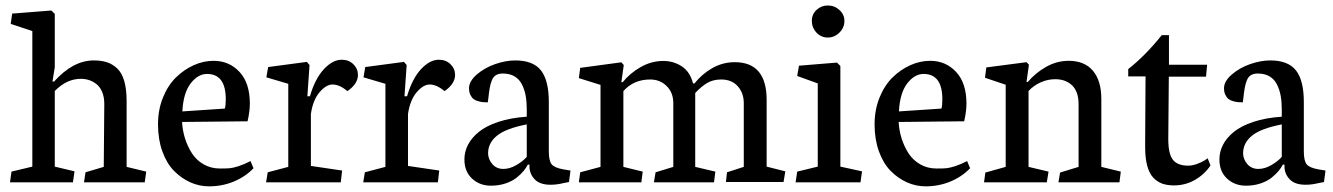

<svg xmlns="http://www.w3.org/2000/svg" viewBox="-20 -658 4812 693"><path d="M437 -293V-55.7L507.8 -38.6L502.4 0H283.2L288.6 -36.1L354.5 -55.7L356.4 -279.8V-283.2Q356.4 -308.1 348.6 -326.4Q340.8 -344.7 328.1 -354.5Q315.4 -364.3 301.5 -368.9Q287.6 -373.5 272 -373.5Q220.7 -373.5 177.7 -329.6V-56.6L249 -39.6L243.2 0H16.1L21.5 -38.6L96.7 -56.6V-545.9L18.6 -571.8L23.9 -608.9L165.5 -620.1L177.7 -607.9V-415L169.4 -363.8H175.3Q243.7 -439.9 318.4 -439.9Q345.7 -439.9 366 -433.3Q386.2 -426.8 403.1 -410.9Q419.9 -395 428.5 -365.5Q437 -335.9 437 -293Z M873.5 -220.2 637.2 -217.8Q638.7 -187.5 647.7 -158.7Q656.7 -129.9 672.6 -105Q688.5 -80.1 714.8 -64.9Q741.2 -49.8 773.4 -49.8H776.4Q797.4 -49.8 809.1 -50.8Q820.8 -51.8 840.8 -58.1Q860.8 -64.5 884.3 -76.7L895 -50.8Q865.7 -20 823.7 -2.7Q781.7 14.6 734.4 14.6Q699.2 14.6 666.7 0Q634.3 -14.6 607.9 -41.5Q581.5 -68.4 565.9 -111.8Q550.3 -155.3 550.3 -209Q550.3 -262.2 568.4 -306.4Q586.4 -350.6 615.5 -378.9Q644.5 -407.2 679.7 -422.9Q714.8 -438.5 751 -438.5Q807.1 -438.5 844.5 -398.4Q881.8 -358.4 881.8 -284.2Q881.8 -255.9 873.5 -220.2ZM638.2 -255.9 791.5 -266.1Q794.9 -276.9 794.9 -299.8Q794.9 -391.1 727.1 -391.1Q694.3 -391.1 668 -356.7Q641.6 -322.3 638.2 -255.9Z M1233.9 -329.1Q1205.6 -353 1180.2 -353Q1157.2 -353 1133.3 -325Q1109.4 -296.9 1102.1 -246.6V-59.1L1214.8 -42.5L1210 0H940.4L946.3 -36.1L1020.5 -55.7V-355.5L941.4 -378.9L947.8 -416L1087.4 -434.6L1097.2 -423.3L1089.4 -310.5H1098.6Q1117.2 -374 1148.9 -408.2Q1180.7 -442.4 1213.4 -442.4Q1239.3 -442.4 1255.6 -426Q1272 -409.7 1272 -387.2Q1271.5 -355 1233.9 -329.1Z M1584.5 -329.1Q1556.2 -353 1530.8 -353Q1507.8 -353 1483.9 -325Q1460 -296.9 1452.6 -246.6V-59.1L1565.4 -42.5L1560.5 0H1291L1296.9 -36.1L1371.1 -55.7V-355.5L1292 -378.9L1298.3 -416L1438 -434.6L1447.8 -423.3L1439.9 -310.5H1449.2Q1467.8 -374 1499.5 -408.2Q1531.2 -442.4 1564 -442.4Q1589.8 -442.4 1606.2 -426Q1622.6 -409.7 1622.6 -387.2Q1622.1 -355 1584.5 -329.1Z M1881.3 -209Q1805.7 -194.3 1773.7 -168.2Q1741.7 -142.1 1741.7 -105Q1741.7 -84 1756.6 -66.2Q1771.5 -48.3 1796.9 -48.3Q1819.8 -48.3 1843.5 -62Q1867.2 -75.7 1881.3 -91.8ZM1966.8 8.8Q1928.2 8.8 1909.7 -11Q1891.1 -30.8 1891.1 -56.6V-64H1885.3Q1879.4 -52.7 1869.9 -41Q1860.4 -29.3 1844.5 -16.6Q1828.6 -3.9 1804.4 4.2Q1780.3 12.2 1752 12.2Q1711.4 12.2 1683.8 -13.4Q1656.2 -39.1 1656.2 -82.5Q1656.2 -110.4 1669.2 -135.5Q1682.1 -160.6 1708.5 -182.1Q1734.9 -203.6 1779.3 -218.3Q1823.7 -232.9 1881.3 -236.8V-263.7Q1881.3 -290 1877.4 -312Q1873.5 -334 1864 -353Q1854.5 -372.1 1837.2 -382.3Q1819.8 -392.6 1794.9 -392.6Q1779.8 -392.6 1770 -386.7Q1760.3 -380.9 1755.1 -367.7Q1750 -354.5 1747.6 -340.6Q1745.1 -326.7 1742.7 -304.2Q1741.7 -293.9 1740.7 -288.6Q1730.5 -288.6 1723.4 -289.3Q1716.3 -290 1706.1 -292.7Q1695.8 -295.4 1689.2 -300.5Q1682.6 -305.7 1677.7 -315.7Q1672.9 -325.7 1672.9 -339.4Q1672.9 -364.7 1700.7 -388.9Q1728.5 -413.1 1767.6 -426.8Q1805.7 -439.9 1839.8 -439.9Q1904.3 -439.9 1932.6 -403.8Q1960.9 -367.7 1960.9 -289.6V-111.8Q1960.9 -77.6 1971.2 -64.9Q1981.4 -52.2 2015.1 -46.4L2039.1 -42.5L2033.7 -1Q2025.9 0 2013.7 2.9Q2001.5 5.9 1990.5 7.3Q1979.5 8.8 1966.8 8.8Z M2481.4 -356.9H2486.8Q2512.7 -390.1 2550.5 -411.9Q2588.4 -433.6 2631.8 -433.6Q2747.1 -433.6 2747.1 -297.4V-56.6L2814.5 -39.6L2808.1 -1H2600.1L2604 -36.1L2664.6 -55.7V-285.6Q2664.6 -322.3 2642.8 -346.7Q2621.1 -371.1 2583 -371.1Q2553.7 -371.1 2532 -358.2Q2510.3 -345.2 2489.3 -322.3V-55.7L2562 -38.6L2557.1 0H2340.3L2346.2 -36.1L2410.2 -55.7V-285.6Q2410.2 -323.7 2386.2 -347.4Q2362.3 -371.1 2326.7 -371.1Q2267.1 -371.1 2230 -329.1V-55.7L2299.8 -38.6L2294.9 0H2069.3L2074.2 -36.1L2147.5 -55.7V-351.6L2069.3 -376L2074.2 -413.1L2222.7 -433.1L2231.4 -423.3L2222.7 -361.3H2227.5Q2253.4 -393.6 2292.2 -415.8Q2331.1 -438 2374 -438Q2411.1 -438 2440.9 -418.5Q2470.7 -398.9 2481.4 -356.9Z M2857.4 -38.6 2931.6 -56.6V-356.9L2857.4 -383.8L2863.8 -420.9L3001 -432.1L3013.2 -419.9V-56.6L3091.3 -39.6L3085.9 0H2851.6ZM2967.8 -638.2Q2992.2 -638.2 3010 -621.8Q3027.8 -605.5 3027.8 -582.5Q3027.8 -558.1 3009.8 -540.3Q2991.7 -522.5 2967.8 -522.5Q2943.8 -522.5 2927 -540.3Q2910.2 -558.1 2910.2 -583Q2910.2 -606.4 2927.2 -622.3Q2944.3 -638.2 2967.8 -638.2Z M3460 -220.2 3223.6 -217.8Q3225.1 -187.5 3234.1 -158.7Q3243.2 -129.9 3259 -105Q3274.9 -80.1 3301.3 -64.9Q3327.6 -49.8 3359.9 -49.8H3362.8Q3383.8 -49.8 3395.5 -50.8Q3407.2 -51.8 3427.2 -58.1Q3447.3 -64.5 3470.7 -76.7L3481.4 -50.8Q3452.1 -20 3410.2 -2.7Q3368.2 14.6 3320.8 14.6Q3285.6 14.6 3253.2 0Q3220.7 -14.6 3194.3 -41.5Q3168 -68.4 3152.3 -111.8Q3136.7 -155.3 3136.7 -209Q3136.7 -262.2 3154.8 -306.4Q3172.9 -350.6 3201.9 -378.9Q3231 -407.2 3266.1 -422.9Q3301.3 -438.5 3337.4 -438.5Q3393.6 -438.5 3430.9 -398.4Q3468.3 -358.4 3468.3 -284.2Q3468.3 -255.9 3460 -220.2ZM3224.6 -255.9 3377.9 -266.1Q3381.3 -276.9 3381.3 -299.8Q3381.3 -391.1 3313.5 -391.1Q3280.8 -391.1 3254.4 -356.7Q3228 -322.3 3224.6 -255.9Z M3955.1 -300.8V-55.7L4025.4 -38.6L4020.5 0H3800.3L3806.2 -35.2L3873 -55.7V-281.7Q3873 -327.1 3849.9 -349.6Q3826.7 -372.1 3788.6 -372.1Q3761.7 -372.1 3736.3 -360.8Q3710.9 -349.6 3692.4 -329.6V-55.7L3764.6 -38.6L3758.3 0H3531.7L3536.6 -35.2L3609.9 -55.7V-352.1L3535.2 -377.4L3540 -414.6L3685.1 -433.6L3693.8 -424.3L3685.1 -362.3H3689.9Q3717.3 -395 3755.9 -416.7Q3794.4 -438.5 3837.4 -438.5Q3894.5 -438.5 3924.8 -402.6Q3955.1 -366.7 3955.1 -300.8Z M4173.3 -531.2H4199.2V-424.3H4336.9L4333 -381.3H4198.7L4196.8 -159.2V-155.8Q4196.8 -102.1 4213.6 -81.1Q4230.5 -60.1 4268.6 -60.1Q4284.7 -60.1 4302.2 -66.9Q4319.8 -73.7 4329.6 -80.1L4338.9 -86.9L4349.1 -60.5Q4326.2 -27.3 4292 -8.1Q4257.8 11.2 4217.3 11.2Q4193.4 11.2 4175.3 4.9Q4157.2 -1.5 4142.8 -16.6Q4128.4 -31.7 4120.8 -59.3Q4113.3 -86.9 4113.3 -126.5V-141.6L4114.7 -382.3H4052.2V-408.7Q4113.8 -457 4173.3 -531.2Z M4606.4 -209Q4530.8 -194.3 4498.8 -168.2Q4466.8 -142.1 4466.8 -105Q4466.8 -84 4481.7 -66.2Q4496.6 -48.3 4522 -48.3Q4544.9 -48.3 4568.6 -62Q4592.3 -75.7 4606.4 -91.8ZM4691.9 8.8Q4653.3 8.8 4634.8 -11Q4616.2 -30.8 4616.2 -56.6V-64H4610.4Q4604.5 -52.7 4595 -41Q4585.4 -29.3 4569.6 -16.6Q4553.7 -3.9 4529.5 4.2Q4505.4 12.2 4477.1 12.2Q4436.5 12.2 4408.9 -13.4Q4381.3 -39.1 4381.3 -82.5Q4381.3 -110.4 4394.3 -135.5Q4407.2 -160.6 4433.6 -182.1Q4460 -203.6 4504.4 -218.3Q4548.8 -232.9 4606.4 -236.8V-263.7Q4606.4 -290 4602.5 -312Q4598.6 -334 4589.1 -353Q4579.6 -372.1 4562.3 -382.3Q4544.9 -392.6 4520 -392.6Q4504.9 -392.6 4495.1 -386.7Q4485.4 -380.9 4480.2 -367.7Q4475.1 -354.5 4472.7 -340.6Q4470.2 -326.7 4467.8 -304.2Q4466.8 -293.9 4465.8 -288.6Q4455.6 -288.6 4448.5 -289.3Q4441.4 -290 4431.2 -292.7Q4420.9 -295.4 4414.3 -300.5Q4407.7 -305.7 4402.8 -315.7Q4397.9 -325.7 4397.9 -339.4Q4397.9 -364.7 4425.8 -388.9Q4453.6 -413.1 4492.7 -426.8Q4530.8 -439.9 4564.9 -439.9Q4629.4 -439.9 4657.7 -403.8Q4686 -367.7 4686 -289.6V-111.8Q4686 -77.6 4696.3 -64.9Q4706.5 -52.2 4740.2 -46.4L4764.2 -42.5L4758.8 -1Q4751 0 4738.8 2.9Q4726.6 5.9 4715.6 7.3Q4704.6 8.8 4691.9 8.8Z"/></svg>

Font: Neuton
Style: Regular
Weight: 400
Designer: Brian M Zick
Version: Version 1.3